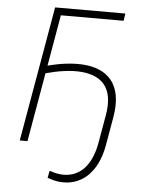

<svg xmlns="http://www.w3.org/2000/svg" viewBox="-60 -748 753 991"><g transform="rotate(5 317.0 -252.0)"><path d="M63 0H103L165 -357C227 -374 293 -385 351 -380C450 -371 521 -317 494 -167L469 -24C446 108 376 163 289 156C266 154 248 148 230 143L223 180C244 187 265 193 287 195C394 205 482 134 508 -14L534 -163C564 -337 479 -408 361 -418C302 -423 236 -414 172 -397L218 -662H543L549 -700H185Z"/></g></svg>

Font: Fixel Display ExtraLight
Style: Italic
Weight: 200
Italic angle: -10°
Designer: AlfaBravo + MacPaw
Foundry: Kyrylo Tkachov, Marchela Mozhyna, Serhii Makarenko, Maria Weinstein, Zakhar Kryvoshyya
Version: Version 1.210;Glyphs 3.2 (3217)